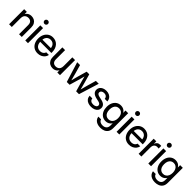

<svg xmlns="http://www.w3.org/2000/svg" viewBox="451 -2580 4641 4641"><g transform="rotate(45 2771.5 -259.5)"><path d="M152.8 -299.3V0H59.6V-515.6H150.9V-389.2H127.4Q152.3 -458.5 197.5 -491.9Q242.7 -525.4 305.7 -525.4Q358.4 -525.4 400.9 -502.7Q443.4 -480 468.5 -434.6Q493.7 -389.2 493.7 -320.8V0H400.4V-311.5Q400.4 -376 369.6 -408.7Q338.9 -441.4 282.7 -441.4Q246.6 -441.4 217 -426.8Q187.5 -412.1 170.2 -380.9Q152.8 -349.6 152.8 -299.3Z M612.8 0V-515.6H706.1V0ZM659.7 -610.4Q633.8 -610.4 616.2 -627.9Q598.6 -645.5 598.6 -670.4Q598.6 -695.3 616.2 -712.6Q633.8 -730 659.2 -730Q685.1 -730 702.6 -712.6Q720.2 -695.3 720.2 -669.9Q720.2 -645 702.6 -627.7Q685.1 -610.4 659.7 -610.4Z M1042 11.7Q965.8 11.7 911.6 -22.9Q857.4 -57.6 828.6 -118.4Q799.8 -179.2 799.8 -256.8Q799.8 -335.4 829.8 -396.5Q859.9 -457.5 913.3 -492.4Q966.8 -527.3 1036.1 -527.3Q1090.3 -527.3 1134.3 -507.8Q1178.2 -488.3 1209.5 -452.1Q1240.7 -416 1257.3 -366.7Q1273.9 -317.4 1273.9 -257.3V-231.9H844.7V-306.6H1223.6L1183.1 -282.2Q1183.1 -332.5 1165 -369.6Q1147 -406.7 1114.3 -427Q1081.5 -447.3 1036.6 -447.3Q992.7 -447.3 960 -427Q927.2 -406.7 909.2 -369.6Q891.1 -332.5 891.1 -282.2V-242.2Q891.1 -191.4 908.9 -152.3Q926.8 -113.3 960.4 -91.1Q994.1 -68.8 1042.5 -68.8Q1078.1 -68.8 1105 -79.8Q1131.8 -90.8 1149.4 -110.4Q1167 -129.9 1174.8 -155.8H1265.6Q1255.9 -106 1224.6 -68.4Q1193.4 -30.8 1146.2 -9.5Q1099.1 11.7 1042 11.7Z M1554.2 9.8Q1502 9.8 1459 -12.9Q1416 -35.6 1390.9 -81.3Q1365.7 -127 1365.7 -194.8V-515.6H1459V-204.1Q1459 -139.6 1490 -106.9Q1521 -74.2 1576.7 -74.2Q1612.8 -74.2 1642.3 -88.9Q1671.9 -103.5 1689.2 -135Q1706.5 -166.5 1706.5 -216.3V-515.6H1799.8V0H1708.5V-126.5H1731.9Q1707 -57.6 1661.9 -23.9Q1616.7 9.8 1554.2 9.8Z M2032.7 0 1872.6 -515.6H1970.2L2032.2 -296.9Q2046.9 -244.1 2060.8 -188.7Q2074.7 -133.3 2088.4 -79.6H2075.7Q2089.8 -133.3 2104 -188.7Q2118.2 -244.1 2133.3 -296.9L2195.8 -515.6H2285.6L2347.7 -296.9Q2362.8 -244.1 2376.7 -188.7Q2390.6 -133.3 2404.8 -79.6H2390.6Q2405.3 -133.3 2419.2 -188.7Q2433.1 -244.1 2448.2 -296.9L2511.2 -515.6H2609.4L2449.2 0H2352.1L2285.6 -229.5Q2275.9 -263.7 2266.6 -299.1Q2257.3 -334.5 2248.3 -370.1Q2239.3 -405.8 2229.5 -439.9H2252.4Q2243.2 -405.8 2233.9 -370.1Q2224.6 -334.5 2215.3 -299.1Q2206.1 -263.7 2195.8 -229.5L2127.9 0Z M2867.7 11.7Q2810.5 11.7 2764.4 -6.6Q2718.3 -24.9 2689.9 -62.3Q2661.6 -99.6 2657.7 -155.8H2750Q2754.4 -111.8 2783.9 -88.4Q2813.5 -64.9 2865.7 -64.9Q2917 -64.9 2946.8 -86.2Q2976.6 -107.4 2976.6 -139.6Q2976.6 -167.5 2955.6 -184.3Q2934.6 -201.2 2900.4 -208.5L2816.4 -227.5Q2744.1 -244.6 2706.8 -281.2Q2669.4 -317.9 2669.4 -375Q2669.4 -419.4 2693.6 -453.9Q2717.8 -488.3 2761.2 -507.8Q2804.7 -527.3 2861.8 -527.3Q2918 -527.3 2961.7 -506.8Q3005.4 -486.3 3031.2 -449Q3057.1 -411.6 3058.6 -359.9H2968.8Q2968.3 -398.9 2939.5 -424.8Q2910.6 -450.7 2862.8 -450.7Q2816.9 -450.7 2789.8 -429Q2762.7 -407.2 2762.7 -376Q2762.7 -348.1 2783.4 -331.1Q2804.2 -314 2839.8 -305.7L2925.3 -286.1Q3000 -269 3035.2 -234.1Q3070.3 -199.2 3070.3 -143.6Q3070.3 -95.2 3043.9 -60.3Q3017.6 -25.4 2971.7 -6.8Q2925.8 11.7 2867.7 11.7Z M3384.8 210.9Q3324.2 210.9 3276.9 192.6Q3229.5 174.3 3200 138.9Q3170.4 103.5 3164.1 52.7H3257.8Q3264.6 79.6 3282.5 96.9Q3300.3 114.3 3326.4 123.3Q3352.5 132.3 3384.8 132.3Q3449.7 132.3 3486.6 97.7Q3523.4 63 3523.4 -1.5V-79.6H3522.9Q3504.4 -49.8 3480 -30.3Q3455.6 -10.7 3425.8 -1.2Q3396 8.3 3361.8 8.3Q3294.9 8.3 3244.6 -25.6Q3194.3 -59.6 3166.5 -119.6Q3138.7 -179.7 3138.7 -258.3Q3138.7 -337.9 3166.5 -397.9Q3194.3 -458 3244.9 -491.7Q3295.4 -525.4 3361.8 -525.4Q3395.5 -525.4 3425.8 -516.1Q3456.1 -506.8 3481.2 -487.1Q3506.3 -467.3 3523.9 -436H3524.4V-515.6H3615.7V-3.4Q3615.7 73.7 3584 120.8Q3552.2 168 3499.8 189.5Q3447.3 210.9 3384.8 210.9ZM3378.9 -73.2Q3424.8 -73.2 3458.7 -96.2Q3492.7 -119.1 3511 -160.9Q3529.3 -202.6 3529.3 -258.8Q3529.3 -314.9 3511 -356.9Q3492.7 -398.9 3458.7 -421.9Q3424.8 -444.8 3378.9 -444.8Q3335.9 -444.8 3303 -423.6Q3270 -402.3 3251.5 -360.8Q3232.9 -319.3 3232.9 -258.8Q3232.9 -198.2 3251.5 -157Q3270 -115.7 3303 -94.5Q3335.9 -73.2 3378.9 -73.2Z M3734.9 0V-515.6H3828.1V0ZM3781.7 -610.4Q3755.9 -610.4 3738.3 -627.9Q3720.7 -645.5 3720.7 -670.4Q3720.7 -695.3 3738.3 -712.6Q3755.9 -730 3781.2 -730Q3807.1 -730 3824.7 -712.6Q3842.3 -695.3 3842.3 -669.9Q3842.3 -645 3824.7 -627.7Q3807.1 -610.4 3781.7 -610.4Z M4164.1 11.7Q4087.9 11.7 4033.7 -22.9Q3979.5 -57.6 3950.7 -118.4Q3921.9 -179.2 3921.9 -256.8Q3921.9 -335.4 3951.9 -396.5Q3981.9 -457.5 4035.4 -492.4Q4088.9 -527.3 4158.2 -527.3Q4212.4 -527.3 4256.3 -507.8Q4300.3 -488.3 4331.5 -452.1Q4362.8 -416 4379.4 -366.7Q4396 -317.4 4396 -257.3V-231.9H3966.8V-306.6H4345.7L4305.2 -282.2Q4305.2 -332.5 4287.1 -369.6Q4269 -406.7 4236.3 -427Q4203.6 -447.3 4158.7 -447.3Q4114.7 -447.3 4082 -427Q4049.3 -406.7 4031.2 -369.6Q4013.2 -332.5 4013.2 -282.2V-242.2Q4013.2 -191.4 4031 -152.3Q4048.8 -113.3 4082.5 -91.1Q4116.2 -68.8 4164.6 -68.8Q4200.2 -68.8 4227.1 -79.8Q4253.9 -90.8 4271.5 -110.4Q4289.1 -129.9 4296.9 -155.8H4387.7Q4377.9 -106 4346.7 -68.4Q4315.4 -30.8 4268.3 -9.5Q4221.2 11.7 4164.1 11.7Z M4487.8 0V-515.6H4577.1V-433.6H4579.1Q4593.3 -474.6 4623.8 -498.8Q4654.3 -522.9 4703.1 -522.9Q4714.8 -522.9 4724.4 -522Q4733.9 -521 4739.7 -520V-430.7Q4734.4 -431.6 4719.7 -433.8Q4705.1 -436 4687 -436Q4658.2 -436 4634 -422.6Q4609.9 -409.2 4595.5 -381.6Q4581.1 -354 4581.1 -311V0Z M4819.3 0V-515.6H4912.6V0ZM4866.2 -610.4Q4840.3 -610.4 4822.8 -627.9Q4805.2 -645.5 4805.2 -670.4Q4805.2 -695.3 4822.8 -712.6Q4840.3 -730 4865.7 -730Q4891.6 -730 4909.2 -712.6Q4926.8 -695.3 4926.8 -669.9Q4926.8 -645 4909.2 -627.7Q4891.6 -610.4 4866.2 -610.4Z M5252.4 210.9Q5191.9 210.9 5144.5 192.6Q5097.2 174.3 5067.6 138.9Q5038.1 103.5 5031.7 52.7H5125.5Q5132.3 79.6 5150.1 96.9Q5168 114.3 5194.1 123.3Q5220.2 132.3 5252.4 132.3Q5317.4 132.3 5354.2 97.7Q5391.1 63 5391.1 -1.5V-79.6H5390.6Q5372.1 -49.8 5347.7 -30.3Q5323.2 -10.7 5293.5 -1.2Q5263.7 8.3 5229.5 8.3Q5162.6 8.3 5112.3 -25.6Q5062 -59.6 5034.2 -119.6Q5006.3 -179.7 5006.3 -258.3Q5006.3 -337.9 5034.2 -397.9Q5062 -458 5112.5 -491.7Q5163.1 -525.4 5229.5 -525.4Q5263.2 -525.4 5293.5 -516.1Q5323.7 -506.8 5348.9 -487.1Q5374 -467.3 5391.6 -436H5392.1V-515.6H5483.4V-3.4Q5483.4 73.7 5451.7 120.8Q5419.9 168 5367.4 189.5Q5314.9 210.9 5252.4 210.9ZM5246.6 -73.2Q5292.5 -73.2 5326.4 -96.2Q5360.4 -119.1 5378.7 -160.9Q5397 -202.6 5397 -258.8Q5397 -314.9 5378.7 -356.9Q5360.4 -398.9 5326.4 -421.9Q5292.5 -444.8 5246.6 -444.8Q5203.6 -444.8 5170.7 -423.6Q5137.7 -402.3 5119.1 -360.8Q5100.6 -319.3 5100.6 -258.8Q5100.6 -198.2 5119.1 -157Q5137.7 -115.7 5170.7 -94.5Q5203.6 -73.2 5246.6 -73.2Z"/></g></svg>

Font: Inter Cardless Display
Style: Regular
Weight: 400
Designer: Rasmus Andersson
Foundry: rsms
Version: Version 4.001;git-9221beed3